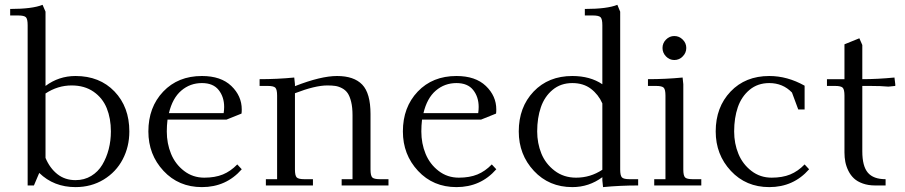

<svg xmlns="http://www.w3.org/2000/svg" viewBox="-20 -766 3736 793"><path d="M22 -702.1V-729Q113.8 -729 155.8 -746.1L168 -717.8V-411.1Q223.1 -452.1 292 -452.1Q391.6 -452.1 452.9 -388.2Q514.2 -324.2 514.2 -223.1Q514.2 -160.2 486.8 -107.9Q459.5 -55.7 408.2 -24.4Q356.9 6.8 292 6.8Q202.1 6.8 142.1 -51.8L120.1 0H94.2V-662.1Q94.2 -687 87.2 -694.6Q80.1 -702.1 55.2 -702.1ZM168 -113.8Q185.5 -71.8 216.8 -46.9Q248 -22 292 -22Q328.1 -22 356.7 -39.3Q385.3 -56.6 402.6 -85.7Q419.9 -114.7 429 -149.9Q438 -185.1 438 -223.1Q438 -276.9 420.9 -319.1Q403.8 -361.3 366.5 -387.2Q329.1 -413.1 275.9 -413.1Q218.3 -413.1 168 -379.9Z M592.8 -223.1Q592.8 -323.2 654.1 -387.7Q715.3 -452.1 814 -452.1Q892.6 -452.1 935.5 -410.9Q978.5 -369.6 978.5 -314Q978.5 -302.7 977.5 -296.9L915.5 -272H671.9Q668.9 -247.6 668.9 -223.1Q668.9 -173.3 686.5 -130.6Q704.1 -87.9 740.2 -60.1Q776.4 -32.2 823.7 -32.2Q868.2 -32.2 900.4 -45.4Q932.6 -58.6 960 -86.9L978.5 -66.9Q914.1 6.8 814 6.8Q717.8 6.8 655.3 -60.3Q592.8 -127.4 592.8 -223.1ZM677.7 -298.8H903.8Q905.8 -312.5 905.8 -324.2Q905.8 -365.7 883.1 -394.3Q860.4 -422.9 814 -422.9Q765.1 -422.9 728.8 -391.8Q692.4 -360.8 677.7 -298.8Z M1052.2 -411.1V-439Q1125 -439 1195.3 -445.8L1198.2 -418V-410.2Q1305.2 -452.1 1372.1 -452.1Q1441.9 -452.1 1476.1 -416.5Q1510.3 -380.9 1510.3 -294.9V-65.9Q1510.3 -41 1517.3 -33.4Q1524.4 -25.9 1549.3 -25.9H1584.5V0H1391.1V-25.9H1436V-290Q1436 -322.3 1430.4 -345.2Q1424.8 -368.2 1416 -381.1Q1407.2 -394 1392.8 -401.6Q1378.4 -409.2 1364.7 -411.1Q1351.1 -413.1 1332 -413.1Q1281.2 -413.1 1198.2 -380.9V-65.9Q1198.2 -41 1205.3 -33.4Q1212.4 -25.9 1237.3 -25.9H1272.5V0H1078.1V-25.9H1124.5V-371.1Q1124.5 -396 1117.4 -403.6Q1110.4 -411.1 1085.4 -411.1Z M1644 -223.1Q1644 -323.2 1705.3 -387.7Q1766.6 -452.1 1865.2 -452.1Q1943.8 -452.1 1986.8 -410.9Q2029.8 -369.6 2029.8 -314Q2029.8 -302.7 2028.8 -296.9L1966.8 -272H1723.1Q1720.2 -247.6 1720.2 -223.1Q1720.2 -173.3 1737.8 -130.6Q1755.4 -87.9 1791.5 -60.1Q1827.6 -32.2 1875 -32.2Q1919.4 -32.2 1951.7 -45.4Q1983.9 -58.6 2011.2 -86.9L2029.8 -66.9Q1965.3 6.8 1865.2 6.8Q1769 6.8 1706.5 -60.3Q1644 -127.4 1644 -223.1ZM1729 -298.8H1955.1Q1957 -312.5 1957 -324.2Q1957 -365.7 1934.3 -394.3Q1911.6 -422.9 1865.2 -422.9Q1816.4 -422.9 1780 -391.8Q1743.7 -360.8 1729 -298.8Z M2122.6 -223.1Q2122.6 -323.2 2183.8 -387.7Q2245.1 -452.1 2343.8 -452.1Q2417.5 -452.1 2467.8 -418V-662.1Q2467.8 -687 2460.7 -694.6Q2453.6 -702.1 2428.7 -702.1H2395.5V-729Q2487.8 -729 2529.8 -746.1L2541.5 -717.8V-65.9Q2541.5 -41 2548.6 -33.4Q2555.7 -25.9 2580.6 -25.9H2615.7V0Q2540.5 0 2470.7 6.8L2467.8 -21V-34.2Q2412.6 6.8 2343.8 6.8Q2247.6 6.8 2185.1 -60.3Q2122.6 -127.4 2122.6 -223.1ZM2198.7 -223.1Q2198.7 -174.8 2215.8 -132.3Q2232.9 -89.8 2270.5 -61Q2308.1 -32.2 2359.4 -32.2Q2418.5 -32.2 2467.8 -64.9V-338.9Q2451.7 -375.5 2420.7 -399.2Q2389.6 -422.9 2343.8 -422.9Q2295.9 -422.9 2262.5 -395Q2229 -367.2 2213.9 -323Q2198.7 -278.8 2198.7 -223.1Z M2656.2 -411.1V-439Q2729 -439 2799.3 -445.8L2802.2 -418V-65.9Q2802.2 -41 2809.3 -33.4Q2816.4 -25.9 2841.3 -25.9H2876.5V0H2682.1V-25.9H2728.5V-371.1Q2728.5 -396 2721.4 -403.6Q2714.4 -411.1 2689.5 -411.1ZM2730.7 -533Q2716.3 -547.9 2716.3 -567.9Q2716.3 -587.9 2730.7 -602.5Q2745.1 -617.2 2765.1 -617.2Q2785.2 -617.2 2799.8 -602.5Q2814.5 -587.9 2814.5 -567.9Q2814.5 -547.9 2799.8 -533Q2785.2 -518.1 2765.1 -518.1Q2745.1 -518.1 2730.7 -533Z M2936 -223.1Q2936 -323.2 2997.3 -387.7Q3058.6 -452.1 3157.2 -452.1Q3231.9 -452.1 3303.2 -412.1V-314H3276.9L3251 -383.8Q3213.4 -422.9 3157.2 -422.9Q3109.4 -422.9 3075.9 -395Q3042.5 -367.2 3027.3 -323Q3012.2 -278.8 3012.2 -223.1Q3012.2 -173.3 3029.8 -130.6Q3047.4 -87.9 3083.5 -60.1Q3119.6 -32.2 3167 -32.2Q3211.4 -32.2 3243.7 -45.4Q3275.9 -58.6 3303.2 -86.9L3321.8 -66.9Q3257.3 6.8 3157.2 6.8Q3061 6.8 2998.5 -60.3Q2936 -127.4 2936 -223.1Z M3395.5 -411.1V-439H3467.8V-583L3529.3 -607.9L3541.5 -580.1V-439Q3604 -439 3674.3 -445.8L3677.7 -418V-411.1L3649.4 -408.2Q3619.6 -411.1 3572.8 -411.1H3541.5V-141.1Q3541.5 -79.6 3564.5 -52.7Q3587.4 -25.9 3637.7 -25.9V0H3594.7Q3565.9 0 3543.5 -8.1Q3521 -16.1 3507.1 -29.1Q3493.2 -42 3484.1 -60.3Q3475.1 -78.6 3471.4 -97.2Q3467.8 -115.7 3467.8 -136.2V-371.1Q3467.8 -396 3460.7 -403.6Q3453.6 -411.1 3428.7 -411.1Z"/></svg>

Font: Dihjauti S
Style: Regular
Weight: 400
Designer: T. Christopher White
Version: Version 3.0.0